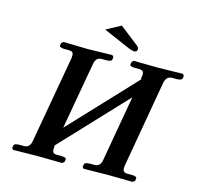

<svg xmlns="http://www.w3.org/2000/svg" viewBox="-116 -939 1087 1061"><g transform="rotate(15 427.5 -408.5)"><path d="M754.9 -571.8 668 -74.2Q667 -69.3 667 -60.1Q667 -35.2 692.9 -35.2H720.2Q732.4 -35.2 740.5 -31.7Q748.5 -28.3 747.1 -22.9L745.1 -7.8L732.9 1Q634.3 -1 595.2 -1L453.1 1L444.8 -7.8L448.2 -22.9Q449.7 -35.2 479 -35.2H505.9Q538.6 -35.2 544.9 -74.2L610.8 -450.2L261.2 -78.1L266.1 -81.1L265.1 -75.2Q264.2 -69.3 264.2 -60.1Q264.2 -46.9 270.3 -41Q276.4 -35.2 291 -35.2H316.9Q329.1 -35.2 336.9 -32Q344.7 -28.8 344.2 -22.9L340.8 -7.8L330.1 1Q231 -1 192.9 -1L49.8 1L42 -7.8L44.9 -22.9Q46.4 -35.2 77.1 -35.2H103Q135.7 -35.2 142.1 -75.2L230 -571.8Q231 -577.6 231 -586.9Q231 -599.6 224.9 -605.2Q218.8 -610.8 205.1 -610.8H178.2Q166.5 -610.8 158 -614.3Q149.4 -617.7 150.9 -623L152.8 -638.2L165 -647Q265.1 -644 303.2 -644L443.8 -647L452.1 -638.2L450.2 -623Q447.3 -610.8 418 -610.8H392.1Q359.4 -610.8 353 -571.8L285.2 -189L634.8 -561L629.9 -559.1L631.8 -571.8Q633.8 -581.5 633.8 -585.9Q633.8 -610.8 606.9 -610.8H581.1Q568.4 -610.8 560.5 -614Q552.7 -617.2 553.2 -623L556.2 -638.2L566.9 -647Q667 -645 705.1 -645L847.2 -647.9L855 -638.2L853 -624Q849.6 -610.8 820.8 -610.8H794.9Q762.7 -610.8 754.9 -571.8ZM452.1 -817.9 560.1 -733.9Q571.8 -724.6 571.8 -714.8Q571.8 -709 568.1 -703.6Q564.5 -698.2 555.2 -698.2Q541 -698.2 514.2 -710L369.1 -772.9Z"/></g></svg>

Font: Linux Libertine G
Style: Semibold Italic
Weight: 600
Italic angle: -11.5°
Designer: Philipp H. Poll
Foundry: Philipp H. Poll
Version: Version 5.1.1